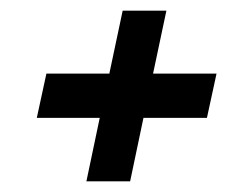

<svg xmlns="http://www.w3.org/2000/svg" viewBox="-20 -477 449 360"><path d="M167 -256H49L67 -339H185L210 -457H292L267 -339H386L368 -256H249L224 -137H142Z"/></svg>

Font: Prompt
Style: Italic
Weight: 400
Italic angle: -12°
Designer: Katatrad Team
Foundry: CadsonDemak
Version: Version 1.001